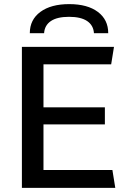

<svg xmlns="http://www.w3.org/2000/svg" viewBox="-20 -914 640 934"><path d="M86.5 0V-686H534.5L520.8 -601.2H191.5V-392H490.2V-308.8H191.5V-87H526.8L540.8 0ZM125 -752.5Q125 -818.2 176.4 -856.1Q227.8 -894 316.7 -894Q405.5 -894 456 -856.1Q506.5 -818.3 506.5 -752.5H437Q434.5 -791 403.9 -811.6Q373.2 -832.2 315.8 -832.2Q258.2 -832.2 227.6 -811.6Q197 -791 194.5 -752.5Z"/></svg>

Font: Chivo Mono Medium
Style: Regular
Weight: 500
Monospace: yes
Designer: Hector Gatti
Foundry: Omnibus-Type
Version: Version 1.008